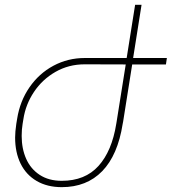

<svg xmlns="http://www.w3.org/2000/svg" viewBox="-20 -770 717 800"><path d="M530.8 -501.5 493.2 -264.2 491.2 -253.9Q470.7 -123.5 406 -56.9Q341.3 9.8 237.3 9.8Q176.8 9.8 132.8 -15.9Q88.9 -41.5 65.9 -88.1Q43 -134.8 43 -196.8Q43 -220.7 47.9 -253.9L51.3 -274.4Q63 -348.6 102.8 -406.2Q142.6 -463.9 202.6 -496.1Q262.7 -528.3 333 -528.3H507.8L543 -750H569.8L534.7 -528.3H675.3L671.4 -501.5ZM503.9 -501.5 333 -502Q266.1 -502 211.2 -470.5Q156.2 -439 121.6 -387Q86.9 -335 77.6 -274.4L74.2 -253.9Q70.3 -231 70.3 -203.6Q70.3 -150.4 89.1 -108.2Q107.9 -65.9 145.5 -41.3Q183.1 -16.6 237.3 -16.6Q334.5 -16.6 390.4 -78.6Q446.3 -140.6 464.4 -253.9L465.8 -262.2Z"/></svg>

Font: Mardoto Thin
Style: Italic
Weight: 250
Italic angle: -12°
Designer: Christian Robertson, Vahan Hovhannisyan
Foundry: Google
Version: Version 1.000